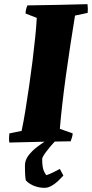

<svg xmlns="http://www.w3.org/2000/svg" viewBox="-20 -680 443 924"><path d="M25 6Q23 -5 23.5 -16Q24 -27 25 -38L84 -50Q93 -92 102 -147.5Q111 -203 120 -264.5Q129 -326 136.5 -386.5Q144 -447 149.5 -501Q155 -555 157 -594L103 -615Q103 -625 105.5 -635Q108 -645 112 -654Q184 -655 256.5 -656.5Q329 -658 401 -660Q404 -640 402 -618L341 -605Q330 -537 318.5 -462.5Q307 -388 297 -315Q287 -242 279.5 -176Q272 -110 268 -60L330 -38Q329 -28 326.5 -19Q324 -10 320 0Q244 1 170.5 2.5Q97 4 25 6ZM209 -7H251Q221 25 202 50.5Q183 76 183 85Q183 127 192 145Q201 163 204 163Q221 157 237 149Q253 141 268 133L285 165Q275 176 260.5 190Q246 204 228.5 214Q211 224 194 224Q170 224 146.5 215.5Q123 207 106 190Q103 188 101.5 167.5Q100 147 100 117Q100 90 117.5 67.5Q135 45 160 26Q185 7 209 -7Z"/></svg>

Font: Albura ExtraBold
Style: Italic
Weight: 758
Italic angle: -7°
Designer: Mercedes Jáuregui
Foundry: Omnibus-Type Team
Version: Version 1.000; ttfautohint (v1.8.3)